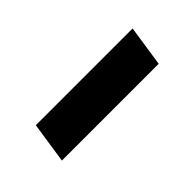

<svg xmlns="http://www.w3.org/2000/svg" viewBox="-1 -499 411 411"><g transform="rotate(-45 204.0 -293.5)"><path d="M69 -340H362L348 -247H55Z"/></g></svg>

Font: Bitter Pro SemiBold
Style: Italic
Weight: 600
Italic angle: -9°
Designer: Sol Matas, and Bitter project Authors
Foundry: Sol Matas
Version: Version 1.010